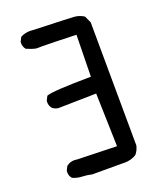

<svg xmlns="http://www.w3.org/2000/svg" viewBox="-142 -853 785 947"><g transform="rotate(-20 250.0 -379.5)"><path d="M64.5 -46.9Q64.5 -49.8 64.9 -54.2L75.7 -75.7L76.7 -76.7Q94.2 -90.8 117.7 -90.8Q125.5 -90.8 133.3 -89.4L339.4 -83.5L331.5 -362.8L132.3 -358.9Q114.7 -360.8 101.6 -372.1Q89.8 -385.7 89.8 -405.3Q89.8 -408.2 90.3 -412.6L101.6 -435.1L103.5 -435.5Q131.3 -447.8 335.4 -449.7L339.4 -668.5Q201.7 -672.9 159.7 -672.9Q146 -672.9 143.3 -672.6Q140.6 -672.4 137 -672.4Q133.3 -672.4 126 -673.3Q111.3 -676.3 80.6 -689L80.1 -689.9Q68.4 -703.1 68.4 -722.7Q68.4 -725.6 68.8 -730L80.1 -752L81.5 -752.9Q104 -764.6 130.9 -764.6Q140.6 -764.6 150.9 -763.2Q333.5 -757.3 358.9 -755.4Q385.7 -753.4 409.7 -738.3L426.3 -702.1L430.2 -54.2Q423.8 -27.8 408.7 -11.2Q380.9 5.9 346.2 5.9Q339.8 5.9 332.5 5.4H177.2Q153.3 -0.5 126.7 -1.5Q100.1 -2.4 76.7 -13.2L76.2 -14.2Q64.5 -27.3 64.5 -46.9Z"/></g></svg>

Font: Bakudai
Style: Medium
Weight: 500
Version: Version 1.48